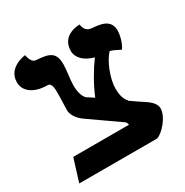

<svg xmlns="http://www.w3.org/2000/svg" viewBox="-136 -673 752 782"><g transform="rotate(-30 240.0 -281.5)"><path d="M247 -270 213 -292H214C202 -303 195 -330 195 -358C195 -369 197 -387 199 -405C201 -422 203 -441 203 -453C203 -511 174 -519 116 -523C108 -523 93 -527 86 -563C86 -563 2 -554 2 -484C2 -439 43 -411 106 -411C121 -411 125 -388 124 -357C124 -333 122 -309 122 -285C121 -267 133 -242 160 -222C207 -189 256 -155 303 -122C306 -119 310 -115 311 -106H49L16 0H382C408 -7 456 -59 456 -100C456 -114 447 -130 425 -146C402 -161 379 -177 356 -193H358C342 -209 337 -233 337 -262C337 -306 364 -376 393 -405C403 -403 420 -395 439 -385C458 -411 463 -450 463 -461C463 -512 420 -519 378 -522C367 -523 344 -527 341 -560C341 -560 256 -562 256 -484C256 -452 283 -425 328 -413C299 -374 268 -321 247 -270Z"/></g></svg>

Font: Libertinus Serif
Style: Bold
Weight: 700
Designer: Philipp H. Poll, Khaled Hosny
Foundry: Caleb Maclennan
Version: Version 7.050;RELEASE